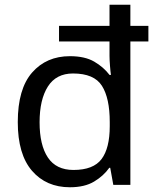

<svg xmlns="http://www.w3.org/2000/svg" viewBox="-20 -780 657 810"><path d="M275 10Q175 10 115 -59.5Q55 -129 55 -265Q55 -405 115.5 -474Q176 -543 275 -543Q338 -543 377.5 -520Q417 -497 442 -464H448Q446 -477 444 -502.5Q442 -528 442 -544V-605H229V-671H442V-760H530V-671H606V-605H530V0H458L445 -72H441Q417 -38 377 -14Q337 10 275 10ZM290 -63Q374 -63 408.5 -109Q443 -155 443 -248V-265Q443 -366 410 -418Q377 -470 288 -470Q217 -470 182 -415Q147 -360 147 -264Q147 -168 182 -115.5Q217 -63 290 -63Z"/></svg>

Font: Noto Sans NKo
Style: Regular
Weight: 400
Designer: Monotype Design Team
Foundry: Monotype Imaging Inc.
Version: Version 2.003; ttfautohint (v1.8.4.7-5d5b)